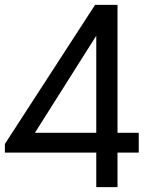

<svg xmlns="http://www.w3.org/2000/svg" viewBox="-25 -770 614 790"><path d="M371.1 -142.1H-4.9V-177.7L366.2 -750H458.5V-223.6H545.9V-142.1H458.5V0H371.1ZM371.1 -623 118.7 -223.6H371.1Z"/></svg>

Font: Spartan MB Med
Style: Regular
Weight: 500
Designer: Matt Bailey, Mirko Velimirovic
Foundry: Matt Bailey
Version: Version 1.005